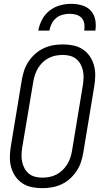

<svg xmlns="http://www.w3.org/2000/svg" viewBox="-20 -975 540 1003"><path d="M201 8Q173 8 146 2.5Q119 -3 97 -17.5Q75 -32 60 -54Q45 -76 38 -102Q31 -128 31.5 -156Q32 -184 37 -213L94 -558Q98 -582 106 -606.5Q114 -631 129 -653.5Q144 -676 164.5 -694Q185 -712 208.5 -723Q232 -734 257.5 -738.5Q283 -743 308 -743Q336 -743 363 -737.5Q390 -732 412 -717.5Q434 -703 449 -681Q464 -659 471 -633Q478 -607 477.5 -579Q477 -551 472 -522L415 -177Q411 -153 403 -128.5Q395 -104 380 -81.5Q365 -59 345 -41Q325 -23 301 -12Q277 -1 251.5 3.5Q226 8 201 8ZM201 -47Q219 -47 238 -50.5Q257 -54 274.5 -63Q292 -72 306 -85.5Q320 -99 330.5 -115.5Q341 -132 347 -150Q353 -168 356 -186L413 -531Q416 -551 416.5 -570Q417 -589 413 -607Q409 -625 400 -641Q391 -657 377 -668Q363 -679 345 -683.5Q327 -688 308 -688Q290 -688 271 -684.5Q252 -681 234.5 -672Q217 -663 203 -649.5Q189 -636 179 -619.5Q169 -603 163 -585Q157 -567 154 -549L96 -204Q93 -184 92.5 -165Q92 -146 96 -128Q100 -110 109 -94Q118 -78 132 -67Q146 -56 164 -51.5Q182 -47 201 -47ZM180 -815Q185 -844 199.5 -872Q214 -900 239 -919.5Q264 -939 293.5 -947Q323 -955 352 -955Q381 -955 408.5 -947Q436 -939 454 -919.5Q472 -900 477.5 -872Q483 -844 478 -815H420Q423 -833 420.5 -850.5Q418 -868 407 -880.5Q396 -893 379 -898Q362 -903 344 -903Q326 -903 307 -898Q288 -893 273 -880.5Q258 -868 249.5 -850.5Q241 -833 238 -815Z"/></svg>

Font: Iosevka Term Curly Light
Style: Italic
Weight: 300
Italic angle: -9°
Designer: Belleve Invis
Foundry: Belleve Invis
Version: Version 32.3.0